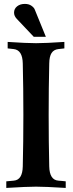

<svg xmlns="http://www.w3.org/2000/svg" viewBox="-20 -945 367 967"><path d="M11.7 1.5V-31.7L49.8 -35.2H49.3Q93.3 -38.6 94.7 -106.9Q97.7 -231 97.7 -366.2Q97.7 -501.5 94.7 -625.5Q93.3 -692.9 49.3 -697.8L18.6 -701.2V-733.9Q113.8 -727.5 161.6 -727.5Q210 -727.5 304.2 -733.9V-701.2L273.9 -697.8Q251 -695.3 239.7 -678Q228.5 -660.6 228 -625.5Q225.1 -501.5 225.1 -366.2Q225.1 -231 228 -106.9Q229.5 -38.6 273.9 -35.2H273.4Q276.4 -35.2 292.2 -33.7Q308.1 -32.2 311 -31.7V1.5Q208.5 -4.9 161.6 -4.9Q115.2 -4.9 11.7 1.5ZM210.9 -759.8H149.9L64.9 -849.6Q50.8 -864.3 50.8 -881.3Q50.8 -900.9 66.2 -913.1Q81.5 -925.3 105 -925.3Q125.5 -925.3 138.4 -916Q151.4 -906.7 154.8 -897.5Q200.7 -784.7 210.9 -759.8Z"/></svg>

Font: Flanker
Style: Bold
Weight: 700
Designer: Flanker
Foundry: Flanker
Version: Version 2.021